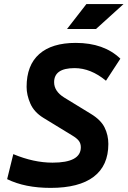

<svg xmlns="http://www.w3.org/2000/svg" viewBox="-20 -914 627 944"><path d="M229 9.8Q102.5 9.8 15.1 -33.2L45.4 -156.2Q145.5 -114.3 238.3 -114.3Q377.4 -114.3 377.4 -189.9Q377.4 -208.5 367.7 -221.4Q357.9 -234.4 335 -248L193.4 -334.5Q147.5 -362.8 129.2 -404.8Q110.8 -446.8 110.8 -486.8Q110.8 -593.3 172.9 -648.2Q234.9 -703.1 352.5 -703.1Q491.2 -703.1 571.8 -625.5L501 -517.1Q426.3 -579.1 346.7 -579.1Q246.1 -579.1 246.1 -509.8Q246.1 -465.3 295.4 -434.6L426.3 -354.5Q475.6 -324.7 494.1 -287.4Q512.7 -250 512.7 -206.1Q512.7 -99.6 440.7 -44.9Q368.7 9.8 229 9.8ZM309.6 -771.5 404.8 -894H587.4L452.1 -771.5Z"/></svg>

Font: Cascadia Mono
Style: Bold Italic
Weight: 700
Italic angle: -10°
Monospace: yes
Designer: Aaron Bell
Foundry: Saja Typeworks
Version: Version 2404.023; ttfautohint (v1.8.4)